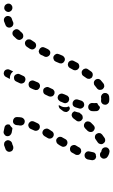

<svg xmlns="http://www.w3.org/2000/svg" viewBox="199 -805 628 1066"><g transform="rotate(-90 513.0 -272.0)"><path d="M212 21Q217 20 220 17Q224 14 226 10Q228 6 228 2Q228 0 228 -1Q228 -3 228 -4Q226 -8 225 -12Q222 -17 218 -19Q213 -22 208 -23Q206 -23 205 -23Q204 -24 204 -24Q201 -27 197 -29Q193 -31 188 -31Q184 -31 179 -30Q175 -28 172 -25Q169 -22 167 -18Q165 -14 165 -9Q165 -5 167 0Q168 4 171 7Q178 14 186 17Q194 21 204 22Q208 23 212 21ZM519 17Q523 15 525 11Q528 8 529 4Q530 -1 530 -5Q530 -6 529 -7Q529 -9 529 -10Q528 -11 527 -13Q524 -19 518 -22Q512 -26 505 -25Q501 -24 496 -24Q493 -24 491 -25Q481 -26 474 -21Q466 -15 465 -6Q464 -2 465 3Q466 7 469 11Q471 14 475 17Q479 19 483 20Q490 21 496 21Q503 21 510 20Q515 19 519 17ZM307 -34Q308 -39 306 -43Q305 -47 302 -51Q297 -58 287 -59Q278 -60 271 -54Q263 -48 255 -43Q252 -40 249 -37Q247 -33 246 -28Q245 -24 246 -20Q247 -15 250 -12Q255 -4 264 -2Q274 -1 281 -6Q290 -12 299 -19Q302 -22 305 -26Q307 -30 307 -34ZM602 -58Q599 -61 595 -63Q591 -65 586 -65Q582 -65 578 -64Q573 -62 570 -59Q563 -53 556 -48Q548 -42 547 -33Q546 -24 551 -16Q554 -13 558 -10Q562 -8 566 -7Q570 -7 575 -8Q579 -9 583 -12Q591 -18 600 -26Q607 -32 608 -42Q608 -51 602 -58ZM437 -91Q444 -97 454 -96Q458 -96 462 -94Q466 -92 469 -89Q472 -85 473 -81Q475 -77 474 -72Q473 -62 474 -54Q474 -52 474 -50Q473 -47 472 -45Q466 -43 461 -39Q456 -35 452 -31Q443 -31 436 -37Q429 -43 429 -52Q428 -63 429 -76Q430 -85 437 -91ZM160 -61Q158 -65 157 -69Q156 -73 157 -78Q159 -89 161 -100Q164 -109 172 -114Q180 -118 189 -116Q193 -115 197 -112Q200 -109 203 -106Q205 -102 206 -97Q206 -93 205 -89Q203 -79 201 -70Q200 -65 197 -60Q193 -56 188 -54Q182 -54 175 -52Q171 -53 167 -55Q163 -57 160 -61ZM365 -114Q361 -117 357 -119Q353 -120 349 -120Q344 -120 340 -118Q336 -116 333 -113Q326 -106 319 -99Q313 -92 313 -83Q313 -73 319 -67Q323 -64 327 -62Q331 -60 335 -60Q340 -60 344 -62Q348 -64 351 -67Q358 -74 366 -82Q372 -89 372 -98Q372 -108 365 -114ZM665 -114Q664 -119 662 -122Q659 -126 655 -129Q648 -134 639 -132Q629 -131 624 -123Q618 -115 613 -107Q610 -103 609 -99Q608 -95 608 -90Q609 -86 611 -82Q613 -78 617 -75Q625 -70 634 -71Q643 -72 649 -80Q655 -88 661 -97Q664 -101 665 -105Q666 -110 665 -114ZM459 -119Q468 -117 476 -121Q484 -126 487 -134Q490 -144 493 -153Q496 -162 492 -171Q487 -179 479 -182Q474 -183 470 -183Q465 -183 461 -181Q457 -179 454 -175Q452 -172 450 -167Q447 -157 444 -147Q441 -138 446 -130Q450 -122 459 -119ZM396 -127Q392 -126 388 -127Q383 -129 380 -132Q373 -137 372 -147Q371 -156 377 -163Q383 -171 389 -179Q395 -186 404 -188Q413 -189 421 -183Q423 -181 425 -178Q427 -176 428 -173Q425 -163 422 -153Q421 -150 421 -146Q416 -141 412 -135Q409 -131 405 -129Q401 -127 396 -127ZM186 -151Q189 -142 197 -138Q201 -136 205 -135Q210 -135 214 -136Q219 -137 222 -140Q226 -143 228 -147Q229 -149 230 -151L238 -164Q243 -172 240 -181Q238 -190 230 -195Q222 -199 213 -197Q204 -195 199 -187L192 -174Q190 -171 188 -168Q184 -160 186 -151ZM698 -207Q689 -211 681 -208Q672 -205 668 -197Q663 -188 658 -179Q656 -175 656 -171Q655 -166 657 -162Q658 -158 661 -154Q664 -151 668 -148Q676 -144 685 -147Q694 -149 698 -158Q703 -167 708 -177Q712 -185 709 -194Q706 -203 698 -207ZM424 -217Q424 -221 425 -226Q426 -230 428 -234L440 -250Q444 -256 450 -258Q456 -261 462 -260L461 -256Q457 -249 454 -242Q451 -234 451 -225Q450 -216 454 -207Q455 -205 456 -203Q454 -202 451 -201Q449 -199 447 -198Q443 -198 440 -199Q437 -200 434 -202Q430 -205 428 -209Q425 -212 424 -217ZM475 -216Q478 -207 487 -204Q491 -202 495 -202Q500 -202 504 -203Q508 -205 511 -208Q515 -211 516 -215Q519 -222 522 -228L524 -234Q528 -242 525 -251Q522 -260 513 -264Q509 -265 505 -266Q500 -266 496 -264Q492 -263 489 -259Q485 -256 483 -252L481 -247Q478 -240 475 -233Q471 -224 475 -216ZM240 -256 234 -245Q229 -237 232 -228Q234 -219 242 -215Q250 -210 259 -212Q268 -214 273 -222L279 -233L283 -240Q286 -244 286 -248Q287 -253 286 -257Q285 -261 282 -265Q279 -269 276 -271Q268 -276 259 -273Q250 -271 245 -263ZM734 -288Q730 -290 725 -290Q721 -290 717 -288Q712 -287 709 -284Q706 -281 704 -277L696 -258Q694 -254 694 -249Q693 -245 695 -241Q697 -236 700 -233Q703 -230 707 -228Q715 -224 724 -227Q733 -231 737 -239L745 -258Q749 -267 746 -275Q742 -284 734 -288ZM523 -285Q527 -283 531 -283Q536 -283 540 -284Q544 -286 547 -289Q551 -292 552 -296L561 -315Q565 -323 561 -332Q558 -341 550 -345Q541 -348 532 -345Q524 -342 520 -333L511 -314Q508 -306 511 -297Q514 -289 523 -285ZM289 -337 280 -322Q275 -314 277 -305Q279 -296 287 -291Q295 -286 304 -288Q314 -291 318 -299L328 -314L329 -316Q334 -324 331 -333Q329 -342 321 -347Q313 -352 304 -350Q295 -347 290 -339ZM783 -356Q779 -364 771 -368Q767 -370 762 -371Q758 -371 754 -369Q750 -368 746 -365Q743 -362 741 -358Q739 -354 738 -350L732 -339Q728 -330 732 -321Q735 -313 743 -309Q752 -305 761 -308Q769 -312 773 -320L779 -332Q780 -335 782 -339Q786 -347 783 -356ZM550 -401 548 -395Q546 -391 546 -387Q546 -382 547 -378Q549 -374 552 -371Q555 -368 559 -366Q568 -362 576 -365Q585 -368 589 -377L591 -382L597 -396Q601 -404 598 -413Q595 -422 586 -426Q578 -429 569 -426Q560 -423 556 -414ZM332 -367Q341 -363 350 -366Q358 -369 362 -378Q367 -388 371 -397Q375 -406 372 -415Q368 -423 360 -427Q351 -431 343 -427Q334 -424 330 -415Q326 -407 322 -397Q318 -389 321 -380Q324 -371 332 -367ZM827 -430Q827 -434 824 -438Q822 -441 818 -444Q810 -449 801 -447Q792 -445 787 -438Q781 -429 775 -420Q773 -416 772 -412Q771 -407 772 -403Q773 -398 776 -395Q778 -391 782 -389Q790 -384 799 -386Q808 -388 813 -396Q819 -404 824 -413Q827 -416 827 -421Q828 -425 827 -430ZM596 -447Q604 -443 613 -446Q622 -449 625 -458L634 -477Q638 -485 634 -494Q631 -503 623 -507Q614 -510 605 -507Q597 -504 593 -495L584 -476Q580 -468 584 -459Q587 -450 596 -447ZM353 -458Q359 -450 368 -449Q377 -447 385 -453Q392 -458 394 -467Q396 -479 396 -490Q396 -491 396 -492Q396 -502 389 -508Q382 -514 373 -514Q363 -514 357 -507Q351 -500 351 -491Q351 -491 351 -490Q351 -483 349 -475Q348 -466 353 -458ZM884 -494Q884 -498 882 -503Q880 -507 877 -510Q871 -517 861 -517Q852 -517 845 -510Q838 -503 830 -494Q824 -487 824 -478Q825 -469 832 -462Q835 -459 839 -458Q844 -456 848 -457Q853 -457 857 -459Q861 -461 864 -464Q870 -472 877 -478Q880 -481 882 -485Q884 -490 884 -494ZM267 -547Q265 -551 263 -555Q260 -558 256 -561Q252 -563 248 -563Q243 -564 239 -563Q229 -560 217 -555Q213 -554 210 -550Q206 -547 205 -543Q203 -539 203 -535Q203 -530 205 -526Q206 -522 209 -519Q212 -515 217 -514Q221 -512 225 -512Q230 -512 234 -513Q244 -518 251 -519Q260 -522 264 -530Q269 -538 267 -547ZM908 -513Q899 -516 895 -525Q891 -533 894 -542Q897 -551 906 -555Q917 -560 929 -564Q938 -566 946 -562Q954 -557 957 -548Q957 -547 957 -546Q957 -544 957 -543Q957 -541 957 -539Q956 -532 952 -527Q948 -522 941 -520Q933 -518 925 -514Q917 -510 908 -513ZM609 -534 619 -553Q623 -561 632 -564Q640 -567 649 -563Q657 -559 660 -550Q663 -541 659 -533L650 -514Q650 -514 649 -514Q649 -513 649 -513Q648 -515 646 -517Q640 -524 632 -527Q624 -531 615 -531Q612 -531 608 -531Q608 -532 609 -533Q609 -533 609 -534ZM1026 -536Q1027 -545 1022 -552Q1017 -560 1007 -562H1006Q997 -564 989 -558Q982 -553 980 -544Q978 -535 984 -527Q989 -519 998 -518L999 -517Q1009 -516 1016 -521Q1024 -526 1026 -536ZM295 -530Q289 -537 290 -547Q291 -556 299 -561Q306 -567 315 -566Q328 -564 339 -561Q348 -559 353 -551Q357 -543 354 -534Q354 -533 354 -533Q354 -533 354 -532Q347 -529 341 -523Q338 -520 336 -518Q334 -517 332 -517Q329 -517 327 -518Q319 -520 310 -521Q301 -523 295 -530Z"/></g></svg>

Font: FRB American Cursive Guidelines Dashed Extrabold
Style: Bold Italic
Weight: 800
Italic angle: -25°
Version: Version 2.0;Modular Font Editor K font №1